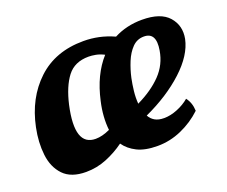

<svg xmlns="http://www.w3.org/2000/svg" viewBox="-86 -598 870 737"><g transform="rotate(-20 349.0 -229.0)"><path d="M152 9Q91 9 60 -23.5Q29 -56 23 -108Q17 -160 29 -218Q52 -330 125 -398.5Q198 -467 313 -467Q345 -467 375.5 -460.5Q406 -454 437 -440Q489 -467 552 -467Q628 -467 660.5 -430Q693 -393 683 -341Q670 -279 605 -219Q540 -159 444 -115Q452 -100 466.5 -91.5Q481 -83 504 -83Q530 -83 558.5 -94.5Q587 -106 608 -124Q626 -101 627 -68Q590 -33 542.5 -12Q495 9 444 9Q393 9 361 -7Q329 -23 311 -49Q277 -24 236.5 -7.5Q196 9 152 9ZM178 -256Q143 -98 230 -98Q257 -98 289 -113Q286 -139 288 -168.5Q290 -198 297 -228Q319 -328 374 -389Q356 -398 340 -401Q324 -404 311 -404Q254 -404 224 -365Q194 -326 178 -256ZM438 -271Q433 -247 430 -220.5Q427 -194 429 -169Q491 -199 529 -238.5Q567 -278 576 -333Q588 -404 537 -404Q509 -404 489.5 -384Q470 -364 457.5 -333.5Q445 -303 438 -271Z"/></g></svg>

Font: Vollkorn
Style: Bold Italic
Weight: 700
Italic angle: -11°
Designer: Friedrich Althausen
Foundry: Friedrich Althausen
Version: Version 5.000; ttfautohint (v1.8.3)